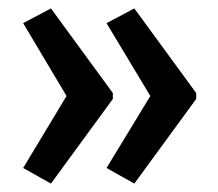

<svg xmlns="http://www.w3.org/2000/svg" viewBox="-20 -561 518 456"><path d="M446 -326 299 -125 233 -162 337 -333 233 -506 299 -541 446 -340ZM248 -326 101 -125 35 -162 138 -333 35 -506 101 -541 248 -340Z"/></svg>

Font: Noto Sans Malayalam UI ExtraCondensed Medium
Style: Regular
Weight: 500
Width: 2
Designer: Jelle Bosma - Monotype Design Team
Foundry: Monotype Imaging Inc.
Version: Version 2.104; ttfautohint (v1.8.4.7-5d5b)